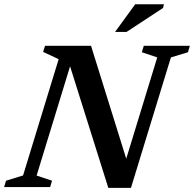

<svg xmlns="http://www.w3.org/2000/svg" viewBox="-43 -904 938 928"><path d="M580.5 -94 548 -74.5 717 -626.5 642.5 -651.5 652 -682.5H874.5L865.5 -651.5L783 -626.5L590 4H480.5L284.5 -619L307.5 -622L134 -55.5L208.5 -30.5L199.5 0H-23L-14 -30.5L68.5 -56L240.5 -618L165.5 -653L174.5 -682.5H397ZM513 -749.5 610.5 -883.5H749.5L745 -865.5L568.5 -749.5Z"/></svg>

Font: Newsreader SemiBold
Style: Italic
Weight: 600
Italic angle: -17°
Designer: Hugues Gentile
Foundry: Production Type
Version: Version 1.003